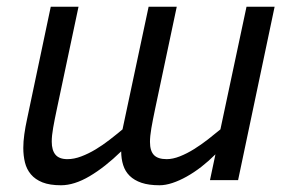

<svg xmlns="http://www.w3.org/2000/svg" viewBox="-20 -532 859 567"><path d="M211.9 -512.2 147.9 -210Q141.1 -178.2 137 -154.8Q132.8 -131.3 132.8 -113.8Q132.8 -88.4 143.8 -75.2Q154.8 -62 179.2 -62Q198.7 -62 220 -70.1Q241.2 -78.1 262 -90.6Q282.7 -103 303 -118.7Q323.2 -134.3 341.8 -149.9L418.9 -512.2H502L438 -210Q431.2 -177.7 427 -153.6Q422.9 -129.4 422.9 -112.8Q422.9 -86.4 434.6 -74.2Q446.3 -62 472.2 -62Q490.2 -62 511.2 -70.3Q532.2 -78.6 553 -91.6Q573.7 -104.5 593.8 -120.1Q613.8 -135.7 630.9 -149.9L708 -512.2H791L683.1 0H600.1L616.2 -76.2Q596.2 -56.2 574.5 -39.3Q552.7 -22.5 531.2 -10.5Q509.8 1.5 489.3 8.3Q468.8 15.1 451.2 15.1Q419.4 15.1 397.9 7.8Q376.5 0.5 363 -12.7Q349.6 -25.9 343.8 -44.4Q337.9 -63 337.9 -85Q289.6 -38.1 244.4 -11.5Q199.2 15.1 160.2 15.1Q127 15.1 105.5 6.6Q84 -2 71.3 -17.1Q58.6 -32.2 53.7 -52.2Q48.8 -72.3 48.8 -95.2Q48.8 -113.8 51.8 -135.3Q54.7 -156.7 60.1 -181.2L129.9 -512.2Z"/></svg>

Font: Clear Sans
Style: Italic
Weight: 400
Italic angle: -12°
Foundry: Intel Corporation
Version: Version 1.00